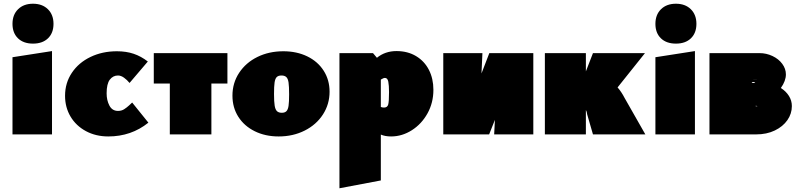

<svg xmlns="http://www.w3.org/2000/svg" viewBox="-20 -721 4270 1030"><path d="M47 -414 259 -447V0H47ZM47 -593Q47 -642 77 -671.5Q107 -701 157 -701Q207 -701 237 -671.5Q267 -642 267 -593Q267 -544 237.5 -515.5Q208 -487 157 -487Q106 -487 76.5 -515.5Q47 -544 47 -593Z M329 -207Q329 -276 365.5 -330.5Q402 -385 465.5 -415.5Q529 -446 607 -446Q657 -446 697 -432.5Q737 -419 773 -391L675 -276Q662 -292 645.5 -304Q629 -316 613 -316Q586 -316 569 -293.5Q552 -271 552 -220Q552 -183 567 -154.5Q582 -126 613 -126Q632 -126 646 -135Q660 -144 672.5 -155.5Q685 -167 689 -171L776 -63Q684 11 561 11Q494 11 441 -17.5Q388 -46 358.5 -95.5Q329 -145 329 -207Z M1200 -273H1114V0H891V-273H805V-436H1200Z M1227 -208Q1227 -276 1263 -330.5Q1299 -385 1361 -415.5Q1423 -446 1500 -446Q1572 -446 1628.5 -418.5Q1685 -391 1716.5 -341.5Q1748 -292 1748 -229Q1748 -162 1712.5 -107Q1677 -52 1614.5 -20.5Q1552 11 1475 11Q1403 11 1346.5 -17Q1290 -45 1258.5 -94.5Q1227 -144 1227 -208ZM1531 -215Q1531 -257 1528 -278Q1525 -299 1516 -307.5Q1507 -316 1490 -316Q1473 -316 1464.5 -307.5Q1456 -299 1453 -278.5Q1450 -258 1450 -217Q1450 -175 1453.5 -154Q1457 -133 1466 -124.5Q1475 -116 1492 -116Q1508 -116 1516.5 -124.5Q1525 -133 1528 -153.5Q1531 -174 1531 -215Z M2305 -239Q2305 -170 2273.5 -113Q2242 -56 2189.5 -22.5Q2137 11 2078 11Q2046 11 2023 1V247L1801 289V-436H1981L2002 -411Q2046 -447 2107 -447Q2167 -447 2212 -420Q2257 -393 2281 -346Q2305 -299 2305 -239ZM2045 -303Q2037 -303 2023 -294V-147Q2032 -144 2040 -144Q2058 -144 2062.5 -160Q2067 -176 2067 -227Q2067 -263 2063 -283Q2059 -303 2045 -303Z M2841 0H2631L2635 -78L2604 0H2358V-436H2568L2563 -327L2605 -436H2841Z M3442 0H3161L3130 -107Q3128 -123 3123 -131V0H2903V-436H3123V-338L3161 -436H3440L3293 -252Q3314 -228 3331 -195Z M3496 -414 3708 -447V0H3496ZM3496 -593Q3496 -642 3526 -671.5Q3556 -701 3606 -701Q3656 -701 3686 -671.5Q3716 -642 3716 -593Q3716 -544 3686.5 -515.5Q3657 -487 3606 -487Q3555 -487 3525.5 -515.5Q3496 -544 3496 -593Z M4228 -152Q4228 -111 4204 -76.5Q4180 -42 4136.5 -21Q4093 0 4036 0H3786V-436H4055Q4091 -436 4124 -420.5Q4157 -405 4176.5 -378.5Q4196 -352 4196 -322Q4196 -287 4169 -249Q4197 -231 4212.5 -206Q4228 -181 4228 -152ZM4017 -294H4045Q4038 -294 4030.5 -294.5Q4023 -295 4017 -294ZM4021 -276Q4025 -276 4029 -278.5Q4033 -281 4030 -281H4013Q4014 -276 4021 -276ZM4044 -151Q4043 -151 4038.5 -153Q4034 -155 4034 -152V-151Z"/></svg>

Font: Ysabeau Black
Style: Regular
Weight: 900
Designer: Christian Thalmann (Catharsis Fonts)
Version: Version 0.003